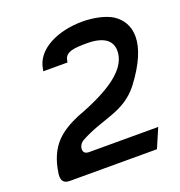

<svg xmlns="http://www.w3.org/2000/svg" viewBox="-114 -688 756 805"><g transform="rotate(-20 264.0 -285.0)"><path d="M28 -23C25 4 34 20 62 20H451L488 -66H179C159 -66 153 -78 155 -93C157 -103 163 -114 175 -121C282 -180 371 -172 444 -264C564 -421 539 -515 473 -559C438 -581 384 -590 339 -590C233 -590 130 -545 117 -460L115 -450H223L225 -460C231 -495 272 -498 327 -498C406 -498 444 -467 435 -409C425 -345 354 -284 185 -222C112 -189 45 -149 28 -23Z"/></g></svg>

Font: Charger Pro
Style: ExBdSuExtObl
Weight: 400
Designer: Jasper
Foundry: Cannot Into Space Fonts
Version: Version 1.09